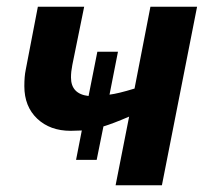

<svg xmlns="http://www.w3.org/2000/svg" viewBox="-20 -548 623 568"><path d="M92 -528H229L194 -356Q190 -336 190 -319Q190 -270 242 -264L268 -395H329L304 -268Q329 -271 378 -286L425 -528H563L459 0H322L362 -203Q313 -182 286 -174L266 -75H205L222 -162L189 -161Q128 -161 90 -197Q52 -233 52 -293Q52 -322 56 -341Z"/></svg>

Font: Libra Sans
Style: Bold Italic
Weight: 700
Italic angle: -12°
Foundry: Context Ltd
Version: Version 1.002